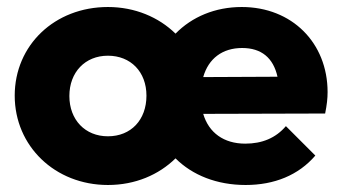

<svg xmlns="http://www.w3.org/2000/svg" viewBox="-20 -517 975 548"><path d="M288 11C366 11 433 -18 481 -65C529 -17 599 11 681 11C763 11 832 -17 880 -73L796 -157C767 -123 728 -107 680 -107C619 -107 576 -138 560 -192L908 -193C913 -218 915 -236 915 -254C915 -395 813 -497 670 -497C594 -497 528 -469 481 -421C433 -468 365 -497 288 -497C136 -497 22 -388 22 -244C22 -100 137 11 288 11ZM178 -243C178 -311 223 -358 288 -358C353 -358 398 -312 398 -244C398 -175 354 -128 288 -128C223 -128 178 -175 178 -243ZM560 -297C575 -350 615 -380 671 -380C726 -380 760 -352 772 -298Z"/></svg>

Font: MV Cash
Style: Bold
Weight: 700
Designer: Rodrigo Fuenzalida
Foundry: fragTYPE
Version: Version 1.100;Glyphs 3.1.2 (3151)